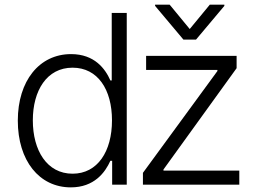

<svg xmlns="http://www.w3.org/2000/svg" viewBox="-20 -782 1089 813"><path d="M279.8 11.4C378.9 11.4 425.1 -51.5 447.4 -101.2H454.9V0H516.7V-727.3H453.1V-441.4H447.4C425.8 -490.4 380.7 -552.9 280.9 -552.9C146.3 -552.9 55.4 -439.3 55.4 -271.3C55.4 -101.9 146 11.4 279.8 11.4ZM287.3 -46.5C178.6 -46.5 119 -145.2 119 -272.4C119 -398.1 177.9 -495.4 287.3 -495.4C393.8 -495.4 454.2 -403.1 454.2 -272.4C454.2 -140.6 393.1 -46.5 287.3 -46.5ZM585.2 0H993.3V-59.7H672.2V-64.3L981.9 -493.3V-545.5H598.7V-485.8H900.6V-481.2L585.2 -50.1ZM698.5 -762.1H636.7V-757.1L756.7 -614.3H810L930 -757.1V-762.1H868.3L783.4 -659.1Z"/></svg>

Font: Karasuma Gothic
Style: Light
Weight: 300
Designer: Rasmus Andersson / Ryoko Nishizuka
Foundry: rsms
Version: Version 1.00